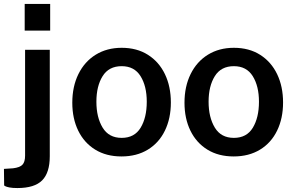

<svg xmlns="http://www.w3.org/2000/svg" viewBox="-56 -782 1487 972"><path d="M198 -627V-762H69V-627ZM157.5 131C183.2 105 196 64.3 196 9V-530H71V6C71 27.3 66.5 42.7 57.5 52C48.5 61.3 32.7 67.3 10 70L-36 73L-35 157C-34.3 157.7 -32.2 159 -28.5 161C-24.8 163 -18 165 -8 167C2 169 15.3 170 32 170C90 170 131.8 157 157.5 131Z M426 -24.5C463.3 -1.5 507.7 10 559 10C610.3 10 654.8 -1.5 692.5 -24.5C730.2 -47.5 759 -79.7 779 -121C799 -162.3 809 -209.7 809 -263C809 -317 799 -364.8 779 -406.5C759 -448.2 730.3 -480.8 693 -504.5C655.7 -528.2 611.3 -540 560 -540C510 -540 466.2 -528.3 428.5 -505C390.8 -481.7 361.7 -449 341 -407C320.3 -365 310 -316.7 310 -262C310 -208.7 320 -161.5 340 -120.5C360 -79.5 388.7 -47.5 426 -24.5ZM656 -135.5C635.3 -101.2 603.3 -84 560 -84C516.7 -84 484.5 -101.3 463.5 -136C442.5 -170.7 432 -214.3 432 -267C432 -319.7 442.5 -362.8 463.5 -396.5C484.5 -430.2 516.7 -447 560 -447C602.7 -447 634.5 -430.2 655.5 -396.5C676.5 -362.8 687 -319.7 687 -267C687 -213.7 676.7 -169.8 656 -135.5Z M994 -24.5C1031.3 -1.5 1075.7 10 1127 10C1178.3 10 1222.8 -1.5 1260.5 -24.5C1298.2 -47.5 1327 -79.7 1347 -121C1367 -162.3 1377 -209.7 1377 -263C1377 -317 1367 -364.8 1347 -406.5C1327 -448.2 1298.3 -480.8 1261 -504.5C1223.7 -528.2 1179.3 -540 1128 -540C1078 -540 1034.2 -528.3 996.5 -505C958.8 -481.7 929.7 -449 909 -407C888.3 -365 878 -316.7 878 -262C878 -208.7 888 -161.5 908 -120.5C928 -79.5 956.7 -47.5 994 -24.5ZM1224 -135.5C1203.3 -101.2 1171.3 -84 1128 -84C1084.7 -84 1052.5 -101.3 1031.5 -136C1010.5 -170.7 1000 -214.3 1000 -267C1000 -319.7 1010.5 -362.8 1031.5 -396.5C1052.5 -430.2 1084.7 -447 1128 -447C1170.7 -447 1202.5 -430.2 1223.5 -396.5C1244.5 -362.8 1255 -319.7 1255 -267C1255 -213.7 1244.7 -169.8 1224 -135.5Z"/></svg>

Font: Morrison SemiBold
Style: Regular
Weight: 600
Designer: Pablo Impallari, Rodrigo Fuenzalida (Modified by Dan O. Williams)
Version: Version 0.030; ttfautohint (v1.8.1)